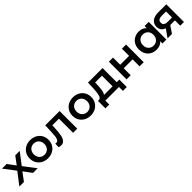

<svg xmlns="http://www.w3.org/2000/svg" viewBox="480 -2262 4103 4103"><g transform="rotate(-45 2531.5 -210.5)"><path d="M418 0 281 -185 143 0H5L213 -271L14 -534H153L284 -359L415 -534H550L350 -273L559 0Z M584 -267Q584 -346 620.5 -408Q657 -470 722 -505Q787 -540 868 -540Q950 -540 1015 -505Q1080 -470 1116.5 -408Q1153 -346 1153 -267Q1153 -188 1116.5 -125.5Q1080 -63 1015 -28Q950 7 868 7Q787 7 722 -28Q657 -63 620.5 -125.5Q584 -188 584 -267ZM1027 -267Q1027 -342 982 -388Q937 -434 868 -434Q799 -434 754.5 -388Q710 -342 710 -267Q710 -192 754.5 -146Q799 -100 868 -100Q937 -100 982 -146Q1027 -192 1027 -267Z M1754 -534V0H1629V-428H1429L1424 -322Q1419 -216 1404.5 -144.5Q1390 -73 1355.5 -31.5Q1321 10 1261 10Q1233 10 1192 -1L1198 -106Q1212 -103 1222 -103Q1260 -103 1279 -133.5Q1298 -164 1303.5 -206.5Q1309 -249 1313 -328L1322 -534Z M1876 -267Q1876 -346 1912.5 -408Q1949 -470 2014 -505Q2079 -540 2160 -540Q2242 -540 2307 -505Q2372 -470 2408.5 -408Q2445 -346 2445 -267Q2445 -188 2408.5 -125.5Q2372 -63 2307 -28Q2242 7 2160 7Q2079 7 2014 -28Q1949 -63 1912.5 -125.5Q1876 -188 1876 -267ZM2319 -267Q2319 -342 2274 -388Q2229 -434 2160 -434Q2091 -434 2046.5 -388Q2002 -342 2002 -267Q2002 -192 2046.5 -146Q2091 -100 2160 -100Q2229 -100 2274 -146Q2319 -192 2319 -267Z M3132 -106V119H3015V0H2603V119H2487V-106H2512Q2563 -108 2581.5 -171.5Q2600 -235 2606 -351L2613 -534H3053V-106ZM2665 -106H2928V-428H2723L2720 -342Q2716 -250 2705 -192Q2694 -134 2665 -106Z M3244 -534H3369V-317H3638V-534H3763V0H3638V-211H3369V0H3244Z M4448 -534V0H4329V-69Q4298 -31 4252.5 -12Q4207 7 4152 7Q4074 7 4012.5 -27Q3951 -61 3916.5 -123Q3882 -185 3882 -267Q3882 -349 3916.5 -410.5Q3951 -472 4012.5 -506Q4074 -540 4152 -540Q4204 -540 4247.5 -522Q4291 -504 4323 -469V-534ZM4325 -267Q4325 -342 4280 -388Q4235 -434 4166 -434Q4097 -434 4052.5 -388Q4008 -342 4008 -267Q4008 -192 4052.5 -146Q4097 -100 4166 -100Q4235 -100 4280 -146Q4325 -192 4325 -267Z M4979 -534V0H4867V-161H4726L4617 0H4483L4609 -178Q4551 -198 4520.5 -239.5Q4490 -281 4490 -342Q4490 -434 4555 -484Q4620 -534 4734 -534ZM4617 -338Q4617 -248 4734 -248H4867V-429H4738Q4617 -429 4617 -338Z"/></g></svg>

Font: mBank SemiBold
Style: Regular
Weight: 600
Designer: Julieta Ulanovsky
Foundry: Julieta Ulanovsky
Version: Version 7.200